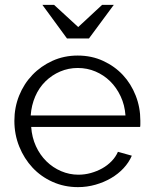

<svg xmlns="http://www.w3.org/2000/svg" viewBox="-20 -758 626 788"><path d="M300 10Q244 10 196 -11.5Q148 -33 113.5 -70Q79 -107 59 -156.5Q39 -206 39 -262Q39 -317 58.5 -365.5Q78 -414 113 -450.5Q148 -487 195.5 -508.5Q243 -530 299 -530Q356 -530 403.5 -508Q451 -486 484.5 -450Q518 -414 537 -365.5Q556 -317 556 -263Q556 -255 556 -248Q556 -241 555 -237H108Q111 -194 127.5 -158Q144 -122 170.5 -96Q197 -70 231 -55.5Q265 -41 302 -41Q328 -41 353 -48Q378 -55 399.5 -67Q421 -79 438 -96.5Q455 -114 464 -135L521 -119Q509 -91 487 -67.5Q465 -44 436 -27Q407 -10 372 0Q337 10 300 10ZM495 -284Q492 -327 475 -363Q458 -399 432 -424.5Q406 -450 372 -464.5Q338 -479 299 -479Q261 -479 227 -464.5Q193 -450 166.5 -424Q140 -398 124.5 -362Q109 -326 106 -284ZM202 -738 301 -647 399 -738H447L345 -600H255L154 -738Z"/></svg>

Font: Rising Sun Light
Style: Regular
Weight: 300
Designer: Matt McInerney, Pablo Impallari, Rodrigo Fuenzalida (Raleway font), Stephen Hutchings (Greek), Cristiano Sobral (main ch
Foundry: The Rising Sun Project Authors
Version: Version 4.327; ttfautohint (v1.8.4.7-5d5b-dirty)